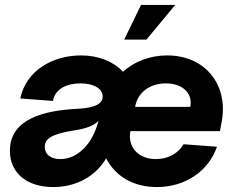

<svg xmlns="http://www.w3.org/2000/svg" viewBox="-20 -740 953 776"><path d="M614 16C728 16 822 -47 857 -147L722 -157C700 -119 658 -97 610 -97C539 -97 495 -146 507 -210H869L876 -248C904 -399 808 -516 656 -516C586 -516 524 -492 477 -450C439 -491 380 -516 307 -516C197 -516 86 -458 62 -342L194 -332C204 -386 257 -403 305 -403C356 -403 393 -384 395 -352C398 -308 328 -302 288 -300C159 -293 20 -260 20 -131C20 -41 88 16 195 16C288 16 366 -27 409 -100C447 -27 519 16 614 16ZM749 -308H526C536 -366 585 -403 650 -403C718 -403 760 -363 749 -308ZM224 -97C185 -97 161 -116 161 -146C161 -181 191 -198 274 -212C329 -220 360 -232 378 -252C355 -159 294 -97 224 -97ZM482 -580H572L688 -720H550Z"/></svg>

Font: Uncut Sans
Style: Bold Italic
Weight: 700
Italic angle: -11°
Designer: Kasper Nordkvist
Foundry: UNCUT.wtf
Version: Version 1.304;Glyphs 3.2 (3246)